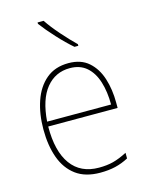

<svg xmlns="http://www.w3.org/2000/svg" viewBox="-117 -839 714 922"><g transform="rotate(-15 240.5 -377.5)"><path d="M253 -538Q315 -538 353 -504.5Q391 -471 408.5 -416Q426 -361 426 -295V-269H81Q80 -146 127.5 -80.5Q175 -15 266 -15Q306 -15 337 -23Q368 -31 407 -51V-23Q375 -6 341.5 2Q308 10 266 10Q192 10 145.5 -24.5Q99 -59 77 -120Q55 -181 55 -261Q55 -338 76.5 -401Q98 -464 142 -501Q186 -538 253 -538ZM253 -513Q181 -513 135.5 -457.5Q90 -402 82 -293H400Q400 -356 384.5 -406Q369 -456 336.5 -484.5Q304 -513 253 -513ZM191 -765Q215 -729 252 -687Q289 -645 321 -614V-606H302Q266 -637 226.5 -680Q187 -723 161 -758V-765Z"/></g></svg>

Font: Noto Sans Thai SemCond Thin
Style: Regular
Weight: 100
Width: 4
Designer: Monotype Design Team
Foundry: Monotype Imaging Inc.
Version: Version 2.002; ttfautohint (v1.8.4.7-5d5b)